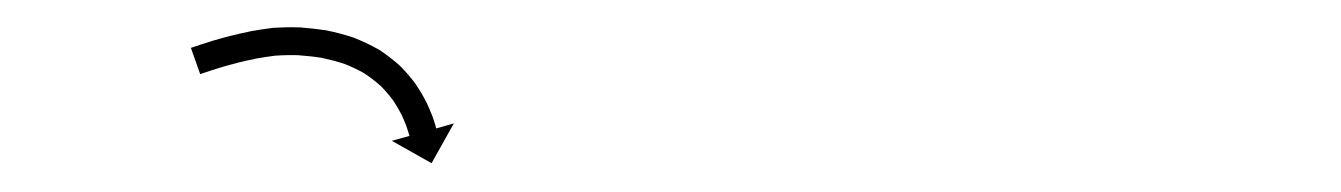

<svg xmlns="http://www.w3.org/2000/svg" viewBox="-20 -586 964 138"><path d="M119.3 -552.3C118.6 -552.1 117.9 -551.8 117.2 -551.6L123.9 -532.7C124.6 -533 125.2 -533.2 125.9 -533.4C125.9 -533.4 125.9 -533.4 125.9 -533.4C125.8 -533.4 125.8 -533.4 125.8 -533.4C127.6 -534 129.4 -534.6 131.2 -535.2C131.2 -535.2 131.2 -535.2 131.2 -535.2C131.2 -535.2 131.2 -535.2 131.2 -535.2C134 -536.1 136.8 -537 139.6 -537.8C139.6 -537.8 139.6 -537.8 139.6 -537.8C139.5 -537.8 139.5 -537.8 139.5 -537.8C143.2 -538.8 146.9 -539.9 150.6 -540.8C150.6 -540.8 150.5 -540.8 150.5 -540.8C150.5 -540.8 150.4 -540.8 150.4 -540.8C154.9 -541.9 159.3 -542.9 163.7 -543.8C163.7 -543.8 163.7 -543.8 163.6 -543.8C163.6 -543.8 163.5 -543.8 163.5 -543.8C168.6 -544.7 173.6 -545.5 178.7 -546.1C178.7 -546.1 178.6 -546.1 178.5 -546.1C178.4 -546.1 178.2 -546 178.2 -546C183.8 -546.4 189.3 -546.5 194.8 -546.3C194.8 -546.3 194.7 -546.3 194.6 -546.3C194.5 -546.3 194.4 -546.3 194.4 -546.3C200.1 -545.9 205.8 -545.3 211.4 -544.4C211.4 -544.4 211.3 -544.4 211.2 -544.5C211 -544.5 210.9 -544.5 210.9 -544.5C216.5 -543.3 222.1 -541.9 227.5 -540.1C227.5 -540.1 227.4 -540.2 227.3 -540.2C227.1 -540.3 227 -540.3 227 -540.3C232.2 -538.3 237.3 -535.9 242.2 -533.1C242.2 -533.1 242 -533.2 241.9 -533.3C241.7 -533.4 241.5 -533.5 241.5 -533.5C246 -530.6 250.2 -527.3 254.1 -523.8C254.1 -523.8 254 -523.9 253.9 -524.1C253.7 -524.2 253.6 -524.3 253.6 -524.3C256.9 -520.9 260 -517.3 262.8 -513.5C262.8 -513.5 262.8 -513.6 262.7 -513.7C262.6 -513.8 262.5 -514 262.5 -514C264.7 -510.6 266.7 -507.2 268.6 -503.6C268.6 -503.6 268.5 -503.7 268.5 -503.8C268.4 -503.9 268.4 -504 268.4 -504C269.7 -501.3 270.9 -498.4 272 -495.6C272 -495.6 272 -495.6 271.9 -495.7C271.9 -495.8 271.9 -495.8 271.9 -495.8C272.5 -494 273.2 -492.1 273.7 -490.3C273.7 -490.3 273.7 -490.3 273.7 -490.3C273.7 -490.4 273.7 -490.4 273.7 -490.4C273.9 -489.7 274.1 -489 274.3 -488.3L261.6 -484.8L290.2 -468.7L306.2 -497.3L293.5 -493.7C293.3 -494.5 293.1 -495.2 292.9 -496C292.9 -496 292.9 -496 292.9 -496C292.9 -496 292.9 -496.1 292.9 -496.1C292.2 -498.2 291.5 -500.3 290.8 -502.5C290.8 -502.5 290.7 -502.5 290.7 -502.6C290.7 -502.6 290.7 -502.7 290.7 -502.7C289.4 -506 288 -509.3 286.5 -512.5C286.5 -512.5 286.5 -512.5 286.4 -512.6C286.4 -512.7 286.3 -512.8 286.3 -512.8C284.2 -517 281.8 -521 279.2 -524.9C279.2 -524.9 279.2 -525 279.1 -525.2C279 -525.3 278.9 -525.4 278.9 -525.4C275.6 -529.9 271.9 -534.2 268 -538.2C268 -538.2 267.8 -538.3 267.7 -538.5C267.6 -538.6 267.5 -538.7 267.5 -538.7C262.8 -542.9 257.8 -546.7 252.6 -550.2C252.6 -550.2 252.4 -550.2 252.3 -550.3C252.1 -550.4 252 -550.5 252 -550.5C246.3 -553.7 240.4 -556.5 234.3 -558.9C234.3 -558.9 234.2 -559 234 -559C233.9 -559.1 233.7 -559.1 233.7 -559.1C227.6 -561.1 221.3 -562.8 214.9 -564.1C214.9 -564.1 214.8 -564.1 214.7 -564.1C214.6 -564.2 214.5 -564.2 214.5 -564.2C208.3 -565.1 202.1 -565.8 195.8 -566.3C195.8 -566.3 195.7 -566.3 195.6 -566.3C195.5 -566.3 195.5 -566.3 195.5 -566.3C189.3 -566.5 183.1 -566.4 176.9 -566C176.9 -566 176.8 -566 176.6 -566C176.5 -566 176.4 -566 176.4 -566C170.9 -565.3 165.4 -564.5 159.9 -563.5C159.9 -563.5 159.8 -563.5 159.8 -563.4C159.7 -563.4 159.6 -563.4 159.6 -563.4C154.9 -562.4 150.3 -561.4 145.6 -560.2C145.6 -560.2 145.6 -560.2 145.5 -560.2C145.5 -560.2 145.5 -560.2 145.5 -560.2C141.6 -559.2 137.8 -558.1 133.9 -557C133.9 -557 133.9 -557 133.9 -557C133.9 -557 133.8 -557 133.8 -557C130.9 -556.1 128 -555.2 125.1 -554.2C125.1 -554.2 125.1 -554.2 125 -554.2C125 -554.2 125 -554.2 125 -554.2C123.1 -553.6 121.2 -553 119.3 -552.3C119.3 -552.3 119.3 -552.3 119.3 -552.3C119.3 -552.3 119.3 -552.3 119.3 -552.3Z"/></svg>

Font: FRB American Cursive Just Arrows Medium
Style: Italic
Weight: 500
Italic angle: -25°
Version: Version 2.0;Modular Font Editor K font №1